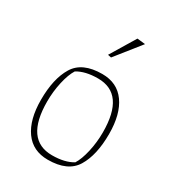

<svg xmlns="http://www.w3.org/2000/svg" viewBox="-175 -816 843 928"><g transform="rotate(30 246.0 -352.0)"><path d="M234 -575 318 -714 363 -709 253 -571ZM62 -225Q62 -343 104 -412Q146 -481 257 -481Q341 -481 385.5 -418.5Q430 -356 430 -246Q430 -128 388 -59Q346 10 235 10Q151 10 106.5 -52.5Q62 -115 62 -225ZM357 -46Q376 -76 388 -129Q400 -182 400 -238Q400 -452 250 -452Q179 -452 135 -425Q116 -395 104 -342Q92 -289 92 -233Q92 -19 242 -19Q313 -19 357 -46Z"/></g></svg>

Font: Athiti ExtraLight
Style: Regular
Weight: 275
Designer: CadsonDemak Team
Foundry: CadsonDemak
Version: Version 1.033